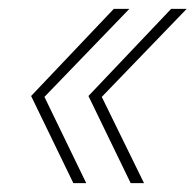

<svg xmlns="http://www.w3.org/2000/svg" viewBox="-20 -481 441 432"><path d="M271 -461 80 -263 174 -69H145L50 -265L236 -461ZM400 -461 209 -263 304 -69H274L179 -265L365 -461Z"/></svg>

Font: Elaine Sans ExtraLight
Style: Italic
Weight: 275
Italic angle: -13°
Designer: Wei Huang
Foundry: Wei Huang
Version: Version 2.001;December 24, 2019;FontCreator 12.0.0.2547 64-b